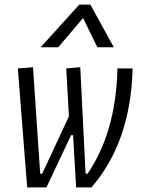

<svg xmlns="http://www.w3.org/2000/svg" viewBox="-20 -815 626 835"><path d="M311 0H377.9C489.7 -129.4 551.8 -301.3 556.6 -517.6H490.7C486.8 -325.2 439 -173.8 360.8 -59.6H352.1L329.1 -522.5L268.1 -517.6L279.8 -309.1L163.6 -59.6H154.8L123.5 -522.5L57.6 -517.6L98.1 0H182.1L289.1 -227.1H297.9ZM373 -794.9H324.7L156.7 -609.4H233.4L341.3 -736.8L403.3 -609.4H475.1Z"/></svg>

Font: Cascadia Mono NF Light
Style: Italic
Weight: 300
Italic angle: -10°
Monospace: yes
Designer: Aaron Bell
Foundry: Saja Typeworks
Version: Version 2404.023